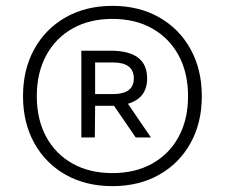

<svg xmlns="http://www.w3.org/2000/svg" viewBox="-20 -769 767 655"><path d="M363.5 -134Q273 -134 204.2 -172.8Q135.5 -211.5 97 -280.8Q58.5 -350 58.5 -441Q58.5 -532 97 -601.5Q135.5 -671 204.2 -710Q273 -749 363.5 -749Q454 -749 522.8 -710Q591.5 -671 630 -601.5Q668.5 -532 668.5 -441Q668.5 -350 630 -280.8Q591.5 -211.5 522.8 -172.8Q454 -134 363.5 -134ZM363.5 -178.5Q441.5 -178.5 499.5 -211Q557.5 -243.5 589.5 -302.5Q621.5 -361.5 621.5 -441Q621.5 -520.5 589.5 -579.8Q557.5 -639 499.5 -671.8Q441.5 -704.5 363.5 -704.5Q285.5 -704.5 227.5 -671.8Q169.5 -639 137.5 -579.8Q105.5 -520.5 105.5 -441Q105.5 -361.5 137.5 -302.5Q169.5 -243.5 227.5 -211Q285.5 -178.5 363.5 -178.5ZM257.5 -300V-596H357.5Q482 -596 482 -501.5Q482 -434.5 416.5 -415L495 -300H443L369 -408Q363.5 -408 357.5 -408H304.5L303.5 -300ZM304.5 -448H365Q436.5 -448 436.5 -501.5Q436.5 -556 365 -556H304.5Z"/></svg>

Font: Encode Sans Cnd
Style: Regular
Weight: 400
Width: 3
Designer: Multiple Designers
Foundry: Impallari Type
Version: Version 3.002; ttfautohint (v1.8.3) -l 8 -r 50 -G 200 -x 14 